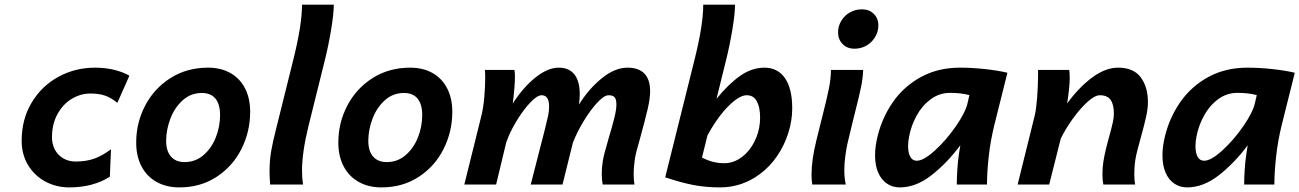

<svg xmlns="http://www.w3.org/2000/svg" viewBox="-20 -794 5590 826"><path d="M277.8 12.2Q222.2 12.2 175.3 -12.9Q128.4 -38.1 100.8 -83.7Q73.2 -129.4 73.2 -188.5Q73.2 -280.8 116 -352.3Q158.7 -423.8 231 -463.4Q303.2 -502.9 388.7 -502.9Q434.1 -502.9 472.7 -493.2Q511.2 -483.4 536.6 -468.3L484.9 -351.6Q457.5 -374 431.6 -382.8Q405.8 -391.6 368.2 -391.6Q326.7 -391.6 288.8 -368.9Q251 -346.2 227.3 -303.2Q203.6 -260.3 203.6 -203.1Q203.6 -174.8 215.8 -151.1Q228 -127.4 251.2 -113.3Q274.4 -99.1 305.2 -99.1Q351.1 -99.1 385.7 -111.6Q420.4 -124 457.5 -151.9L452.6 -33.7Q379.9 12.2 277.8 12.2Z M875 -502.9Q930.7 -502.9 971.4 -479.7Q1012.2 -456.5 1034.2 -413.8Q1056.2 -371.1 1056.2 -313Q1056.2 -227.5 1018.6 -152.8Q981 -78.1 911.6 -33Q842.3 12.2 751.5 12.2Q695.3 12.2 653.3 -11.5Q611.3 -35.2 588.6 -78.6Q565.9 -122.1 565.9 -180.7Q565.9 -266.1 604.7 -340.1Q643.6 -414.1 713.9 -458.5Q784.2 -502.9 875 -502.9ZM694.8 -188Q694.8 -144 715.6 -120.4Q736.3 -96.7 773.9 -96.7Q820.3 -96.7 855 -126.2Q889.6 -155.8 908.2 -202.4Q926.8 -249 926.8 -298.8Q926.8 -345.2 907 -369.6Q887.2 -394 848.1 -394Q800.8 -394 765.9 -362.5Q731 -331.1 712.9 -283.2Q694.8 -235.4 694.8 -188Z M1377.4 -534.7 1307.1 -251.5Q1279.3 -138.7 1279.3 -59.1Q1279.3 -28.8 1283.7 0H1142.1Q1139.6 -36.6 1139.6 -56.6Q1139.6 -105.5 1147 -146.2Q1154.3 -187 1167.5 -238.3L1241.2 -534.7Q1279.3 -686 1279.3 -773.9H1416Q1416 -735.4 1404.5 -666.3Q1393.1 -597.2 1377.4 -534.7Z M1744.6 -502.9Q1800.3 -502.9 1841.1 -479.7Q1881.8 -456.5 1903.8 -413.8Q1925.8 -371.1 1925.8 -313Q1925.8 -227.5 1888.2 -152.8Q1850.6 -78.1 1781.2 -33Q1711.9 12.2 1621.1 12.2Q1564.9 12.2 1522.9 -11.5Q1481 -35.2 1458.3 -78.6Q1435.5 -122.1 1435.5 -180.7Q1435.5 -266.1 1474.4 -340.1Q1513.2 -414.1 1583.5 -458.5Q1653.8 -502.9 1744.6 -502.9ZM1564.5 -188Q1564.5 -144 1585.2 -120.4Q1606 -96.7 1643.6 -96.7Q1689.9 -96.7 1724.6 -126.2Q1759.3 -155.8 1777.8 -202.4Q1796.4 -249 1796.4 -298.8Q1796.4 -345.2 1776.6 -369.6Q1756.8 -394 1717.8 -394Q1670.4 -394 1635.5 -362.5Q1600.6 -331.1 1582.5 -283.2Q1564.5 -235.4 1564.5 -188Z M2568.8 -46.4Q2568.8 -73.2 2573.2 -100.1Q2575.7 -117.2 2582 -140.4Q2588.4 -163.6 2599.1 -201.2Q2615.2 -254.9 2623.5 -288.8Q2631.8 -322.8 2631.8 -344.7Q2631.8 -365.7 2624.5 -375Q2617.2 -384.3 2598.1 -384.3Q2579.1 -384.3 2549.8 -352.8Q2520.5 -321.3 2491.5 -273.7Q2462.4 -226.1 2444.8 -180.7L2399.9 0H2263.2L2323.7 -235.8Q2333.5 -274.4 2337.9 -295.4Q2342.3 -316.4 2342.3 -335.9Q2342.3 -384.3 2310.1 -384.3Q2291 -384.3 2260.7 -352.3Q2230.5 -320.3 2201.4 -272.2Q2172.4 -224.1 2157.7 -180.7L2114.3 0H1977.5L2051.3 -297.4Q2059.6 -331.1 2063.5 -376.5Q2067.4 -421.9 2067.4 -460Q2067.4 -485.4 2065.9 -493.2H2192.9Q2195.3 -483.4 2195.3 -466.3Q2195.3 -421.4 2186 -349.1Q2232.9 -420.9 2285.2 -461.9Q2337.4 -502.9 2383.3 -502.9Q2428.7 -502.9 2451.4 -473.6Q2474.1 -444.3 2474.1 -389.6Q2474.1 -366.7 2470.7 -344.2Q2513.2 -412.1 2569.3 -457.5Q2625.5 -502.9 2679.2 -502.9Q2728 -502.9 2752.4 -477.3Q2776.9 -451.7 2776.9 -401.4Q2776.9 -370.6 2766.4 -325.2Q2755.9 -279.8 2734.9 -203.6Q2714.8 -134.3 2711.4 -111.3Q2706.1 -75.2 2706.1 -43.9Q2706.1 -20 2709.5 0H2572.8Q2568.8 -20 2568.8 -46.4Z M3103.5 -534.7 3062.5 -369.1Q3113.3 -431.6 3163.6 -467.3Q3213.9 -502.9 3269 -502.9Q3325.7 -502.9 3356.9 -458Q3388.2 -413.1 3388.2 -328.1Q3388.2 -274.9 3371.3 -221.7Q3354.5 -168.5 3323 -122.3Q3291.5 -76.2 3248 -44.4Q3211.4 -17.1 3168.5 -2.4Q3125.5 12.2 3077.6 12.2Q3013.2 12.2 2958.3 1Q2903.3 -10.3 2841.8 -31.2L2967.3 -534.7Q3005.4 -686 3005.4 -773.9H3142.1Q3142.1 -735.4 3130.6 -666.3Q3119.1 -597.2 3103.5 -534.7ZM3096.2 -91.8Q3122.1 -91.8 3145.8 -102.8Q3169.4 -113.8 3189.9 -134.3Q3217.8 -162.6 3233.9 -202.9Q3250 -243.2 3250 -288.1Q3250 -332.5 3235.8 -358.4Q3221.7 -384.3 3192.9 -384.3Q3168.9 -384.3 3138.2 -359.6Q3107.4 -335 3077.1 -295.2Q3046.9 -255.4 3023.4 -210.9L3000 -116.2Q3024.4 -103.5 3047.6 -97.7Q3070.8 -91.8 3096.2 -91.8Z M3688 -753.9Q3719.2 -753.9 3739 -734.4Q3758.8 -714.8 3758.8 -685.1Q3758.8 -658.2 3745.1 -635Q3731.4 -611.8 3708 -598.1Q3684.6 -584.5 3655.8 -584.5Q3624.5 -584.5 3605 -604.5Q3585.4 -624.5 3585.4 -654.8Q3585.4 -681.2 3599.1 -704.1Q3612.8 -727.1 3636.2 -740.5Q3659.7 -753.9 3688 -753.9ZM3662.1 -325.2 3647.5 -266.6 3625.5 -174.8Q3620.6 -152.3 3616.5 -121.8Q3612.3 -91.3 3612.3 -61.5Q3612.3 -27.3 3618.7 0H3474.6Q3471.2 -18.6 3471.2 -43Q3471.2 -105.5 3492.2 -190.4L3511.2 -267.1L3518.6 -296.4Q3536.1 -364.7 3545.4 -410.2Q3554.7 -455.6 3554.7 -493.2H3693.4Q3692.4 -459.5 3684.8 -422.1Q3677.2 -384.8 3662.1 -325.2Z M4105.5 -131.3 4111.3 -168.9Q4054.7 -92.8 3987.5 -40.3Q3920.4 12.2 3851.1 12.2Q3819.3 12.2 3795.2 -4.4Q3771 -21 3757.8 -52Q3744.6 -83 3744.6 -126Q3744.6 -165 3755.9 -209.5Q3775.9 -290 3822.5 -356.4Q3869.1 -422.9 3942.4 -462.9Q4015.6 -502.9 4109.9 -502.9Q4162.1 -502.9 4218 -496.8Q4273.9 -490.7 4314 -481L4257.8 -256.3Q4240.7 -187 4233.4 -118.9Q4226.1 -50.8 4226.1 0H4096.2Q4096.2 -27.3 4098.4 -63.2Q4100.6 -99.1 4105.5 -131.3ZM4067.4 -394.5Q4021 -394.5 3983.9 -366.9Q3946.8 -339.4 3923.3 -296.4Q3899.9 -253.4 3891.1 -207Q3886.7 -185.1 3886.7 -165.5Q3886.7 -136.7 3896 -119.6Q3905.3 -102.5 3923.8 -102.5Q3953.6 -102.5 4002.2 -146.7Q4050.8 -190.9 4092 -250.5Q4133.3 -310.1 4142.6 -350.6L4150.4 -384.8Q4114.3 -394.5 4067.4 -394.5Z M4722.7 -46.4Q4722.7 -73.2 4727.1 -100.1Q4733.4 -141.1 4752 -207Q4762.2 -244.1 4767.1 -265.9Q4772 -287.6 4772 -305.2Q4772 -345.2 4757.6 -364.7Q4743.2 -384.3 4711.9 -384.3Q4689.9 -384.3 4658 -355.2Q4626 -326.2 4594.7 -282.5Q4563.5 -238.8 4543.5 -197.8L4493.7 0H4357.9L4431.6 -297.4Q4438 -323.2 4441.9 -375.2Q4445.8 -427.2 4445.8 -469.7V-493.2H4580.1Q4582 -479 4582 -455.6Q4582 -436.5 4578.6 -405.8Q4575.2 -375 4570.8 -349.1Q4624 -420.9 4680.4 -461.9Q4736.8 -502.9 4790 -502.9Q4856.4 -502.9 4887.5 -461.4Q4918.5 -419.9 4918.5 -354Q4918.5 -327.1 4910.6 -291.5Q4902.8 -255.9 4887.7 -202.1Q4869.6 -137.7 4865.2 -111.3Q4859.9 -80.6 4859.9 -43.9Q4859.9 -20 4863.3 0H4726.6Q4722.7 -20 4722.7 -46.4Z M5341.8 -131.3 5347.7 -168.9Q5291 -92.8 5223.9 -40.3Q5156.7 12.2 5087.4 12.2Q5055.7 12.2 5031.5 -4.4Q5007.3 -21 4994.1 -52Q4981 -83 4981 -126Q4981 -165 4992.2 -209.5Q5012.2 -290 5058.8 -356.4Q5105.5 -422.9 5178.7 -462.9Q5252 -502.9 5346.2 -502.9Q5398.4 -502.9 5454.3 -496.8Q5510.3 -490.7 5550.3 -481L5494.1 -256.3Q5477.1 -187 5469.7 -118.9Q5462.4 -50.8 5462.4 0H5332.5Q5332.5 -27.3 5334.7 -63.2Q5336.9 -99.1 5341.8 -131.3ZM5303.7 -394.5Q5257.3 -394.5 5220.2 -366.9Q5183.1 -339.4 5159.7 -296.4Q5136.2 -253.4 5127.4 -207Q5123 -185.1 5123 -165.5Q5123 -136.7 5132.3 -119.6Q5141.6 -102.5 5160.2 -102.5Q5189.9 -102.5 5238.5 -146.7Q5287.1 -190.9 5328.4 -250.5Q5369.6 -310.1 5378.9 -350.6L5386.7 -384.8Q5350.6 -394.5 5303.7 -394.5Z"/></svg>

Font: Lesson One
Style: Bold Italic
Weight: 700
Italic angle: -14°
Designer: But Ko, Victor Gaultney, Annie Olsen, Julie Remington, Don Collingsworth, Eric Hays, Becca Hirsbrunner
Version: Version 1.100